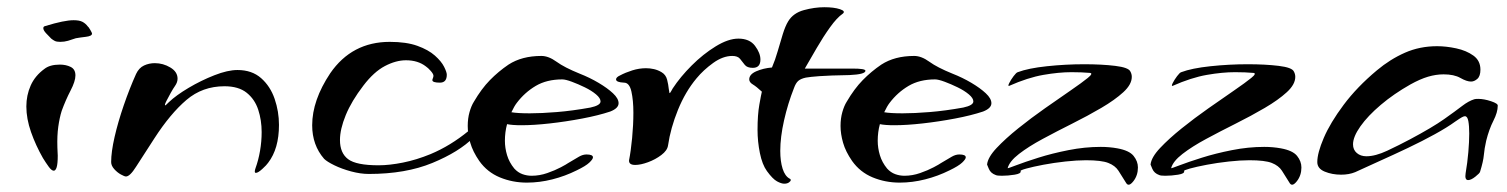

<svg xmlns="http://www.w3.org/2000/svg" viewBox="-20 -483 4177 532"><path d="M147 -367Q137 -367 132 -369.5Q127 -372 122 -376Q116 -382 108 -390.5Q100 -399 100 -405Q100 -410 106 -411Q158 -427 184 -427Q200 -427 208.5 -422.5Q217 -418 223 -410Q225 -409 230 -400.5Q235 -392 235 -390Q235 -383 218 -381Q201 -379 190 -377Q179 -373 168.5 -370Q158 -367 147 -367ZM129 -10Q123 -10 115 -21Q107 -32 99 -45Q79 -80 66 -117Q53 -154 53 -188Q53 -219 65 -246Q77 -273 103 -292Q118 -304 146 -304Q163 -304 176 -297.5Q189 -291 189 -274Q189 -258 175.5 -232Q162 -206 151 -176Q145 -157 141.5 -132Q138 -107 139 -75Q139 -68 139.5 -62.5Q140 -57 140 -52Q140 -29 137 -19.5Q134 -10 129 -10Z M329 6Q325 6 315 0.5Q305 -5 296.5 -14.5Q288 -24 288 -34Q288 -62 297.5 -103.5Q307 -145 323 -191.5Q339 -238 357 -278Q365 -295 379 -301.5Q393 -308 409 -308Q432 -308 452 -296Q472 -284 472 -265Q472 -255 465 -245Q460 -238 453 -225.5Q446 -213 441 -203Q435 -191 438 -191Q439 -191 448 -200Q468 -219 502.5 -239.5Q537 -260 574 -274.5Q611 -289 638 -289Q678 -289 703.5 -266.5Q729 -244 741 -209Q753 -174 753 -137Q753 -71 723 -32Q719 -26 707 -15Q695 -4 689 -4Q686 -4 686 -8Q686 -10 686.5 -12Q687 -14 688 -17Q696 -39 700.5 -65Q705 -91 705 -117Q705 -150 695.5 -179Q686 -208 663.5 -226Q641 -244 602 -244Q541 -244 496.5 -206Q452 -168 408 -100Q374 -48 357 -21Q340 6 329 6Z M1002 -1Q979 -1 953 -8Q927 -15 906.5 -25Q886 -35 878 -43Q845 -81 845 -136Q845 -205 895 -280Q955 -367 1060 -367Q1106 -367 1136.5 -356Q1167 -345 1185 -329Q1203 -313 1210.5 -298Q1218 -283 1218 -276Q1218 -254 1199 -254Q1178 -254 1178 -261Q1178 -263 1179.5 -266.5Q1181 -270 1181 -273Q1181 -278 1173.5 -286.5Q1166 -295 1160 -299Q1138 -316 1105 -316Q1077 -316 1046.5 -300Q1016 -284 987 -246Q954 -203 938 -164Q922 -125 922 -95Q922 -59 944.5 -42Q967 -25 1029 -25Q1059 -25 1096.5 -32.5Q1134 -40 1173 -56Q1228 -79 1278 -120Q1292 -131 1298 -131Q1304 -131 1304 -124Q1304 -113 1292 -102Q1252 -62 1178 -31.5Q1104 -1 1002 -1Z M1440 23Q1400 23 1365 8.5Q1330 -6 1308 -37Q1290 -63 1283 -87.5Q1276 -112 1276 -134Q1276 -155 1281 -172.5Q1286 -190 1293 -201Q1314 -237 1337.5 -261Q1361 -285 1389 -304Q1426 -328 1480 -328Q1500 -328 1522 -312Q1544 -296 1586 -279Q1614 -268 1638.5 -253.5Q1663 -239 1678.5 -224.5Q1694 -210 1694 -197Q1694 -183 1671 -174Q1638 -163 1593 -154.5Q1548 -146 1503.5 -141Q1459 -136 1425 -136Q1399 -136 1385 -139Q1379 -117 1379 -93Q1379 -73 1385 -53Q1391 -33 1405 -16Q1415 -5 1427.5 -0.5Q1440 4 1453 4Q1475 4 1496.5 -3.5Q1518 -11 1534 -19.5Q1550 -28 1554 -31Q1574 -43 1584.5 -49Q1595 -55 1605 -55Q1623 -55 1623 -47Q1623 -42 1613 -32.5Q1603 -23 1578 -11Q1546 5 1510.5 14Q1475 23 1440 23ZM1448 -169Q1480 -169 1523 -172.5Q1566 -176 1616 -185Q1644 -191 1644 -202Q1644 -211 1631.5 -221.5Q1619 -232 1600.5 -241Q1582 -250 1564.5 -256.5Q1547 -263 1538 -263Q1495 -263 1464.5 -245Q1434 -227 1412 -198Q1405 -189 1397 -172Q1414 -169 1448 -169Z M1740 -26Q1722 -26 1723 -39Q1728 -64 1731.5 -100.5Q1735 -137 1735 -171Q1735 -205 1729.5 -229.5Q1724 -254 1709 -254Q1687 -255 1687 -263Q1687 -269 1698 -274Q1713 -282 1732 -288Q1751 -294 1770 -294Q1781 -294 1792 -291.5Q1803 -289 1813 -283Q1825 -276 1828.5 -262Q1832 -248 1833 -237Q1835 -225 1835 -225Q1837 -225 1839.5 -230Q1842 -235 1844 -238Q1865 -270 1896.5 -301.5Q1928 -333 1963 -354.5Q1998 -376 2026 -376Q2057 -376 2072 -356Q2087 -336 2087 -318Q2087 -295 2066 -295Q2050 -295 2043.5 -303.5Q2037 -312 2030.5 -320Q2024 -328 2009 -328Q1983 -328 1956 -308.5Q1929 -289 1910 -266Q1879 -229 1858.5 -178.5Q1838 -128 1831 -80Q1829 -66 1812.5 -53.5Q1796 -41 1775.5 -33.5Q1755 -26 1740 -26Z M2153 26Q2145 26 2133 19.5Q2121 13 2105 -9Q2092 -27 2085.5 -59Q2079 -91 2079 -123Q2079 -165 2084 -193Q2089 -221 2091 -229Q2076 -243 2066 -249Q2056 -255 2056 -263Q2056 -277 2075.5 -285.5Q2095 -294 2119 -296Q2128 -317 2135 -341.5Q2142 -366 2149 -388.5Q2156 -411 2164 -424Q2178 -447 2207.5 -455Q2237 -463 2264 -463Q2291 -463 2307.5 -457.5Q2324 -452 2315 -445Q2299 -434 2280 -407.5Q2261 -381 2243 -350Q2225 -319 2210 -293H2342Q2378 -293 2378 -287Q2378 -277 2334 -275Q2277 -274 2250.5 -272Q2224 -270 2213 -268Q2199 -265 2192 -259Q2185 -253 2180 -239Q2163 -196 2152.5 -149.5Q2142 -103 2142 -65Q2142 -36 2148.5 -15.5Q2155 5 2168 12Q2171 13 2171 16Q2171 19 2166 22.5Q2161 26 2153 26Z M2473 23Q2433 23 2398 8.5Q2363 -6 2341 -37Q2323 -63 2316 -87.5Q2309 -112 2309 -134Q2309 -155 2314 -172.5Q2319 -190 2326 -201Q2347 -237 2370.5 -261Q2394 -285 2422 -304Q2459 -328 2513 -328Q2533 -328 2555 -312Q2577 -296 2619 -279Q2647 -268 2671.5 -253.5Q2696 -239 2711.5 -224.5Q2727 -210 2727 -197Q2727 -183 2704 -174Q2671 -163 2626 -154.5Q2581 -146 2536.5 -141Q2492 -136 2458 -136Q2432 -136 2418 -139Q2412 -117 2412 -93Q2412 -73 2418 -53Q2424 -33 2438 -16Q2448 -5 2460.5 -0.5Q2473 4 2486 4Q2508 4 2529.5 -3.5Q2551 -11 2567 -19.5Q2583 -28 2587 -31Q2607 -43 2617.5 -49Q2628 -55 2638 -55Q2656 -55 2656 -47Q2656 -42 2646 -32.5Q2636 -23 2611 -11Q2579 5 2543.5 14Q2508 23 2473 23ZM2481 -169Q2513 -169 2556 -172.5Q2599 -176 2649 -185Q2677 -191 2677 -202Q2677 -211 2664.5 -221.5Q2652 -232 2633.5 -241Q2615 -250 2597.5 -256.5Q2580 -263 2571 -263Q2528 -263 2497.5 -245Q2467 -227 2445 -198Q2438 -189 2430 -172Q2447 -169 2481 -169Z M3101 25Q3088 4 3079 -10Q3070 -24 3051 -31.5Q3032 -39 2989 -39Q2964 -39 2932 -35.5Q2900 -32 2871 -26.5Q2842 -21 2824 -16Q2806 -11 2808 -9Q2810 -2 2791.5 1Q2773 4 2756 4Q2743 4 2739 2Q2725 -3 2720 -15Q2715 -27 2715 -27Q2717 -47 2741.5 -73Q2766 -99 2801.5 -127.5Q2837 -156 2875.5 -183Q2914 -210 2946 -232Q2978 -254 2994 -267Q3010 -280 3000 -281Q2989 -282 2976 -282.5Q2963 -283 2949 -283Q2914 -283 2871 -275.5Q2828 -268 2776 -245Q2772 -244 2776.5 -253Q2781 -262 2788.5 -272Q2796 -282 2800 -283Q2829 -294 2881 -299.5Q2933 -305 2984 -305Q3033 -305 3070 -300.5Q3107 -296 3112 -285Q3116 -278 3116 -270Q3116 -249 3092.5 -227.5Q3069 -206 3031.5 -184Q2994 -162 2951 -140.5Q2908 -119 2869 -98Q2830 -77 2803.5 -56.5Q2777 -36 2772 -17Q2772 -16 2795.5 -25Q2819 -34 2857 -46Q2895 -58 2940.5 -67Q2986 -76 3030 -76Q3042 -76 3053.5 -75Q3065 -74 3076 -72Q3109 -66 3121 -51Q3133 -36 3133 -19Q3133 3 3120.5 19Q3108 35 3101 25Z M3554 25Q3541 4 3532 -10Q3523 -24 3504 -31.5Q3485 -39 3442 -39Q3417 -39 3385 -35.5Q3353 -32 3324 -26.5Q3295 -21 3277 -16Q3259 -11 3261 -9Q3263 -2 3244.5 1Q3226 4 3209 4Q3196 4 3192 2Q3178 -3 3173 -15Q3168 -27 3168 -27Q3170 -47 3194.5 -73Q3219 -99 3254.5 -127.5Q3290 -156 3328.5 -183Q3367 -210 3399 -232Q3431 -254 3447 -267Q3463 -280 3453 -281Q3442 -282 3429 -282.5Q3416 -283 3402 -283Q3367 -283 3324 -275.5Q3281 -268 3229 -245Q3225 -244 3229.5 -253Q3234 -262 3241.5 -272Q3249 -282 3253 -283Q3282 -294 3334 -299.5Q3386 -305 3437 -305Q3486 -305 3523 -300.5Q3560 -296 3565 -285Q3569 -278 3569 -270Q3569 -249 3545.5 -227.5Q3522 -206 3484.5 -184Q3447 -162 3404 -140.5Q3361 -119 3322 -98Q3283 -77 3256.5 -56.5Q3230 -36 3225 -17Q3225 -16 3248.5 -25Q3272 -34 3310 -46Q3348 -58 3393.5 -67Q3439 -76 3483 -76Q3495 -76 3506.5 -75Q3518 -74 3529 -72Q3562 -66 3574 -51Q3586 -36 3586 -19Q3586 3 3573.5 19Q3561 35 3554 25Z M4048 16Q4038 16 4041 -3Q4046 -32 4048.5 -61.5Q4051 -91 4051 -113Q4051 -134 4048.5 -147.5Q4046 -161 4039 -161Q4036 -161 4030.5 -158Q4025 -155 4012 -146Q3990 -130 3955.5 -111Q3921 -92 3881 -73Q3841 -54 3803 -37Q3765 -20 3735 -6Q3718 1 3696 1Q3671 1 3650.5 -7.5Q3630 -16 3630 -34Q3630 -59 3648 -101Q3666 -143 3703 -192.5Q3740 -242 3795 -288Q3832 -319 3873 -337Q3914 -355 3962 -355Q3987 -355 4015 -349Q4043 -343 4062.5 -329Q4082 -315 4082 -290Q4082 -272 4073.5 -264.5Q4065 -257 4056 -257Q4044 -257 4026.5 -267Q4009 -277 3980 -277Q3959 -277 3937 -270.5Q3915 -264 3888 -249Q3842 -223 3806 -192.5Q3770 -162 3749.5 -133Q3729 -104 3729 -83Q3729 -68 3739.5 -59Q3750 -50 3766 -50Q3791 -50 3824 -65.5Q3857 -81 3887 -97Q3949 -130 3981.5 -153Q4014 -176 4031.5 -189.5Q4049 -203 4065 -208Q4068 -209 4076 -209Q4092 -209 4111.5 -202.5Q4131 -196 4130 -190Q4130 -172 4118 -148.5Q4106 -125 4098 -93Q4093 -71 4091.5 -53.5Q4090 -36 4081 -7Q4080 -3 4068 6.5Q4056 16 4048 16Z"/></svg>

Font: Grechen Fuemen
Style: Regular
Weight: 400
Designer: Robert E. Leuschke
Foundry: Robert E. Leuschke
Version: Version 1.010; ttfautohint (v1.8.3)